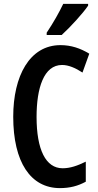

<svg xmlns="http://www.w3.org/2000/svg" viewBox="-20 -1023 506 987"><path d="M433 -994V-1003H305C284 -959 256 -909 220 -855V-843H297C341 -883 407 -955 433 -994ZM299 -689C333 -689 369 -673 404 -650L439 -747C393 -775 345 -791 291 -791C132 -791 48 -632 48 -423C48 -190 137 -56 288 -56C339 -56 381 -67 421 -89V-192C378 -171 341 -158 302 -158C215 -158 168 -254 168 -422C168 -570 205 -689 299 -689Z"/></svg>

Font: Noto Sans Malayalam UI ExtraCondensed SemiBold
Style: Regular
Weight: 600
Width: 2
Designer: Jelle Bosma - Monotype Design Team
Foundry: Monotype Imaging Inc.
Version: Version 2.104